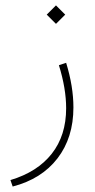

<svg xmlns="http://www.w3.org/2000/svg" viewBox="-20 -432 353 710"><path d="M187 -412.1 221.2 -377.9 187 -343.8 152.8 -377.9ZM26.9 257.8 18.6 233.9Q118.2 204.1 171.4 136.5Q224.6 68.8 224.6 -31.7Q224.6 -104.5 197.8 -190.9L224.6 -199.7Q251.5 -111.8 251.5 -34.7Q251.5 77.1 192.6 153.6Q133.8 230 26.9 257.8Z"/></svg>

Font: Vazirmatn UI FD Thin
Style: Regular
Weight: 100
Designer: Saber Rastikerdar
Foundry: Saber Rastikerdar
Version: Version 33.003